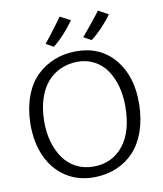

<svg xmlns="http://www.w3.org/2000/svg" viewBox="-102 -1055 975 1145"><g transform="rotate(-10 385.0 -482.0)"><path d="M381.8 7.8Q281.2 9.8 205.8 -39.3Q130.4 -88.4 91.8 -175.8Q53.2 -263.2 55.2 -375.5Q57.1 -465.8 84 -537.8Q110.8 -609.9 157.2 -655.8Q203.6 -701.7 264.4 -726.1Q325.2 -750.5 396.5 -751Q543.5 -752 630.6 -647.9Q717.8 -543.9 714.4 -373Q712.4 -282.7 686.8 -210.4Q661.1 -138.2 616.7 -91.3Q572.3 -44.4 512.5 -19Q452.6 6.3 381.8 7.8ZM384.3 -55.7Q496.6 -56.6 563.5 -140.4Q630.4 -224.1 630.9 -377Q631.3 -441.4 616 -497.8Q600.6 -554.2 571.5 -596.9Q542.5 -639.6 496.6 -664.1Q450.7 -688.5 394 -688Q339.8 -687.5 293.9 -667.2Q248 -647 213.4 -608.2Q178.7 -569.3 158.9 -508.3Q139.2 -447.3 138.7 -370.1Q138.2 -305.7 154.1 -249Q169.9 -192.4 200 -148.9Q230 -105.5 277.6 -80.3Q325.2 -55.2 384.3 -55.7ZM273.4 -800.3 227.1 -826.2Q240.2 -840.8 284.2 -898.7Q328.1 -956.5 337.4 -971.7L400.9 -938.5Q339.4 -853 273.4 -800.3ZM502 -800.3 455.1 -826.2Q468.8 -841.3 514.6 -897.9Q560.5 -954.6 568.8 -967.3L629.4 -934.1Q603.5 -897 569.1 -861.1Q534.7 -825.2 502 -800.3Z"/></g></svg>

Font: HaufeMerriweatherSansLt
Style: Regular
Weight: 300
Designer: Eben Sorkin
Foundry: Eben Sorkin
Version: Version 1.56